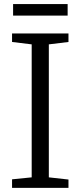

<svg xmlns="http://www.w3.org/2000/svg" viewBox="-20 -904 388 924"><path d="M132.5 -50.5V-690.5L38 -702V-743H309.5V-702L215 -690.5V-50.5L309.5 -40V0H38V-41ZM305.5 -884.5V-829H43V-884.5Z"/></svg>

Font: Merriweather 28pt Light
Style: Regular
Weight: 300
Version: Version 2.100